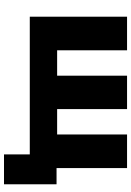

<svg xmlns="http://www.w3.org/2000/svg" viewBox="136 -674 670 983"><g transform="rotate(90 471.5 -183.0)"><path d="M771 132V0H66V-498H238V-140H368V-498H539V-140H669V-498H841V-137H924V132Z"/></g></svg>

Font: Nunito Sans 10pt Black
Style: Regular
Weight: 900
Designer: Vernon Adams
Foundry: Vernon Adams
Version: Version 3.101;gftools[0.9.27]